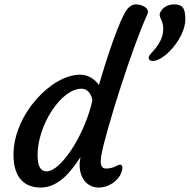

<svg xmlns="http://www.w3.org/2000/svg" viewBox="-20 -843 858 868"><path d="M41 -144C41 -31.7 97.7 4.9 164.1 4.9C247.1 4.9 304.7 -72.8 343.8 -132.8C341.3 -118.2 339.8 -104.5 339.8 -100.1C339.8 -25.9 384.3 4.9 425.3 4.9C478.5 4.9 511.7 -30.8 522.5 -49.8C528.8 -61 533.2 -74.7 533.2 -84.5C533.2 -92.8 530.3 -98.6 522.9 -98.6C510.3 -98.6 496.1 -81.1 459 -81.1C439.9 -81.1 435.1 -98.1 435.1 -110.8C435.1 -123 437.5 -138.2 439.5 -148.4C457.5 -245.6 577.1 -629.9 646.5 -778.8C647.9 -782.7 648.9 -786.1 648.9 -789.6C648.9 -812 614.7 -823.2 593.3 -823.2C579.6 -823.2 565.9 -814.9 555.2 -801.8C537.1 -779.3 493.7 -686 427.2 -458.5C409.2 -483.4 381.8 -505.4 341.8 -505.4C211.9 -505.4 41 -324.2 41 -144ZM191.9 -68.4C160.2 -68.4 149.9 -96.2 149.9 -142.6C149.9 -276.4 255.4 -441.9 348.6 -441.9C380.9 -441.9 396 -409.2 397.5 -387.7C359.9 -223.6 252 -68.4 191.9 -68.4ZM664.6 -567.9C715.8 -558.6 817.9 -669.4 817.9 -755.9C817.9 -807.1 804.2 -823.2 767.1 -823.2C738.8 -823.2 713.4 -809.1 703.1 -784.2C695.8 -762.2 722.7 -749.5 717.3 -699.2C712.4 -660.2 690.9 -631.3 659.2 -597.2C647.9 -585 650.9 -570.3 664.6 -567.9Z"/></svg>

Font: Courgette
Style: Regular
Weight: 400
Designer: Karolina Lach
Foundry: Karolina Lach
Version: Version 1.002